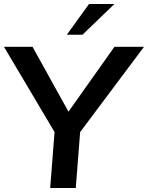

<svg xmlns="http://www.w3.org/2000/svg" viewBox="-22 -948 746 968"><path d="M231 0 256 -320 277 -242 -2 -712H142L336 -362H307L555 -712H704L352 -242L385 -320L360 0ZM394 -773H315L427 -928H555Z"/></svg>

Font: Muli
Style: Bold Italic
Weight: 700
Italic angle: -4.541°
Designer: Vernon Adams
Foundry: Vernon Adams
Version: Version 2.100; ttfautohint (v1.8.1.43-b0c9)